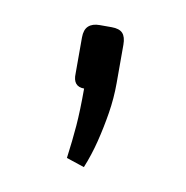

<svg xmlns="http://www.w3.org/2000/svg" viewBox="-42 -148 305 315"><g transform="rotate(10 110.5 10.0)"><path d="M121 -107Q134 -107 139.5 -101Q145 -95 145 -82V-18Q145 7 141 32Q137 57 131 81Q125 105 116 127L86 117Q90 87 92 62Q94 37 94 0Q75 0 76 -22V-82Q76 -95 82.5 -101Q89 -107 101 -107Z"/></g></svg>

Font: Exo 2 Light
Style: Regular
Weight: 300
Designer: Natanael Gama
Foundry: Natanael Gama
Version: Version 2.010